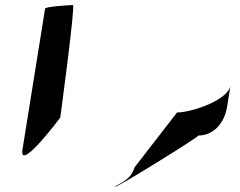

<svg xmlns="http://www.w3.org/2000/svg" viewBox="-20 -740 948 758"><path d="M68 -145C61 -65 218 -276 218 -276C219 -284 278 -720 268 -720C257 -720 159 -714 158 -706ZM432 -2C430 9 774 -205 763 -205C823 -205 867 -254 877 -321L890 -403C881 -344 735 -296 679 -296L511 -79C497 -31 459 -20 432 -2Z"/></svg>

Font: Ampere
Style: SCIta
Weight: 400
Version: Version 1